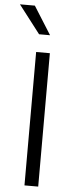

<svg xmlns="http://www.w3.org/2000/svg" viewBox="-89 -945 370 975"><g transform="rotate(5 96.0 -457.0)"><path d="M138 -771 48 -914H-28L82 -771ZM145 0V-680H75V0Z"/></g></svg>

Font: GI
Style: Regular
Weight: 400
Designer: Alfredo Marco Pradil
Version: Version 1.01 2015